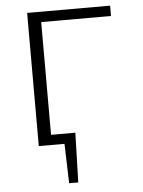

<svg xmlns="http://www.w3.org/2000/svg" viewBox="-58 -704 705 945"><g transform="rotate(-5 295.0 -231.5)"><path d="M177 -607V-50H297L290 195H245L239 0H112V-658H522V-607Z"/></g></svg>

Font: Isabella Sans
Style: Regular
Weight: 400
Designer: Original fonts by Christian Thalmann (Catharsis Fonts), Modifications by Cristiano Sobral
Version: Version 0.002;July 12, 2020;FontCreator 13.0.0.2655 64-bit; 